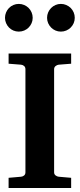

<svg xmlns="http://www.w3.org/2000/svg" viewBox="-20 -938 399 958"><path d="M22.9 0V-50.8L85 -56.2Q94.2 -57.1 100.6 -62.7Q106.9 -68.4 106.9 -78.1V-592.8Q106.9 -602.5 100.6 -608.4Q94.2 -614.3 85 -615.2L22.9 -620.1V-670.9H335V-620.1L272.9 -615.2Q264.6 -614.3 257.3 -608.4Q250 -602.5 250 -592.8V-78.1Q250 -68.4 257.3 -62.7Q264.6 -57.1 272.9 -56.2L335 -50.8V0ZM143.1 -849.1Q143.1 -835 137.7 -822.5Q132.3 -810.1 122.8 -800.5Q113.3 -791 100.6 -785.6Q87.9 -780.3 73.7 -780.3Q59.6 -780.3 46.9 -785.6Q34.2 -791 24.9 -800.5Q15.6 -810.1 10.3 -822.5Q4.9 -835 4.9 -849.1Q4.9 -863.3 10.3 -876Q15.6 -888.7 24.9 -898.2Q34.2 -907.7 46.9 -913.1Q59.6 -918.5 73.7 -918.5Q87.9 -918.5 100.6 -913.1Q113.3 -907.7 122.8 -898.2Q132.3 -888.7 137.7 -876Q143.1 -863.3 143.1 -849.1ZM353 -849.1Q353 -835 347.7 -822.5Q342.3 -810.1 332.8 -800.5Q323.2 -791 310.5 -785.6Q297.9 -780.3 283.7 -780.3Q269.5 -780.3 257.1 -785.6Q244.6 -791 235.1 -800.5Q225.6 -810.1 220.2 -822.5Q214.8 -835 214.8 -849.1Q214.8 -863.3 220.2 -876Q225.6 -888.7 235.1 -898.2Q244.6 -907.7 257.1 -913.1Q269.5 -918.5 283.7 -918.5Q297.9 -918.5 310.5 -913.1Q323.2 -907.7 332.8 -898.2Q342.3 -888.7 347.7 -876Q353 -863.3 353 -849.1Z"/></svg>

Font: Charis SIL Viet
Style: Bold
Weight: 700
Foundry: SIL International
Version: Version 5.000